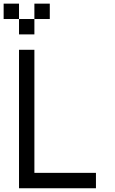

<svg xmlns="http://www.w3.org/2000/svg" viewBox="-103 -1103 623 1040"><path d="M0 -83.3V-833.3H83.3V-166.7H416.7V-83.3ZM83.3 -1000V-916.7H0V-1000ZM83.3 -1083.3H166.7V-1000H83.3ZM0 -1000H-83.3V-1083.3H0Z"/></svg>

Font: GalmuriMono11 Regular
Style: Regular
Weight: 400
Designer: Lee Minseo (quiple)
Version: Version 2.399;hotconv 1.1.1;makeotfexe 2.6.0 DEVELOPMENT